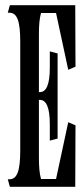

<svg xmlns="http://www.w3.org/2000/svg" viewBox="-20 -720 321 740"><path d="M16 -29H10L18 0H270L271 -237L243 -249L196 -30H138C132 -53 130 -77 130 -112V-335H134C159 -335 172 -304 172 -241V-178L202 -186V-514L172 -522V-459C172 -396 159 -365 134 -365H130V-588C130 -623 132 -647 138 -670H196L243 -451L271 -463L270 -700H18L10 -671H16C46 -671 58 -639 58 -560V-140C58 -61 46 -29 16 -29Z"/></svg>

Font: Americaine Condensed
Style: Regular
Weight: 400
Width: 3
Designer: Alan Madić
Foundry: ESAD Valence
Version: Version 0.001;Glyphs 3.1.2 (3151)